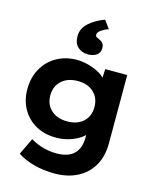

<svg xmlns="http://www.w3.org/2000/svg" viewBox="-152 -951 1037 1282"><g transform="rotate(15 366.5 -310.0)"><path d="M93 162 148 47Q233 97 329 97Q407 97 448 58.5Q489 20 489 -56V-73Q457 -42 405.5 -23Q354 -4 297 -4Q219 -4 158.5 -37.5Q98 -71 64 -131Q30 -191 30 -268Q30 -347 64.5 -409.5Q99 -472 161 -507Q223 -542 301 -542Q352 -542 407.5 -522.5Q463 -503 495 -472L498 -531H650V-59Q650 33 611.5 98Q573 163 505.5 196.5Q438 230 350 230Q273 230 205.5 211.5Q138 193 93 162ZM494 -267Q494 -330 453 -368.5Q412 -407 343 -407Q273 -407 231 -368.5Q189 -330 189 -267Q189 -204 231 -166Q273 -128 343 -128Q412 -128 453 -166Q494 -204 494 -267ZM262 -696Q262 -749 304.5 -787.5Q347 -826 412 -850L452 -795Q427 -787 403.5 -771Q380 -755 380 -737Q380 -729 384.5 -725Q389 -721 396 -718Q403 -715 405 -714Q424 -706 433.5 -694Q443 -682 443 -661Q443 -629 419.5 -612.5Q396 -596 359 -596Q318 -596 290 -621.5Q262 -647 262 -696Z"/></g></svg>

Font: Lexend Exa HM Xlight
Style: Bold
Weight: 700
Designer: Bonnie Shaver-Troup, Thomas Jockin, Octavio Pardo
Foundry: Lexend
Version: Version 1.091